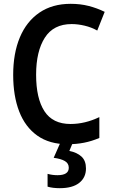

<svg xmlns="http://www.w3.org/2000/svg" viewBox="-20 -745 603 1005"><path d="M335 10Q239 10 175.5 -35Q112 -80 80.5 -161.5Q49 -243 49 -353Q49 -466 84 -549.5Q119 -633 186.5 -679Q254 -725 350 -725Q400 -725 443.5 -714Q487 -703 528 -683L489 -585Q459 -602 423.5 -610.5Q388 -619 355 -619Q260 -619 214.5 -547.5Q169 -476 169 -354Q169 -230 212.5 -163Q256 -96 349 -96Q425 -96 500 -132V-23Q461 -6 420 2Q379 10 335 10ZM293 240Q255 240 229 232V165Q254 172 281 172Q340 172 340 133Q340 110 319.5 98Q299 86 261 81L298 -3H363L343 45Q383 53 406.5 74.5Q430 96 430 137Q430 184 395 212Q360 240 293 240Z"/></svg>

Font: Noto Sans Mono SemiCondensed SemiBold
Style: Regular
Weight: 600
Width: 4
Designer: Monotype Design Team
Foundry: Monotype Imaging Inc.
Version: Version 2.014; ttfautohint (v1.8.4.7-5d5b)